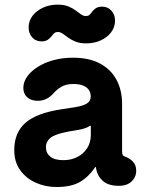

<svg xmlns="http://www.w3.org/2000/svg" viewBox="-20 -772 615 808"><path d="M217.8 15Q171.5 15 131 -2.9Q90.5 -20.8 65.2 -55.4Q40 -90 40 -140.5Q40 -213.8 87.2 -255.2Q134.5 -296.8 241.2 -312.5Q274.5 -317.5 301.8 -322Q329 -326.5 345.4 -336.4Q361.8 -346.2 361.8 -366.5Q361.8 -382.2 353.5 -394Q345.2 -405.8 329.2 -412.1Q313.2 -418.5 289.2 -418.5Q257.5 -418.5 237.9 -406.6Q218.2 -394.8 204.5 -378.5Q192.2 -364.8 175.9 -356.2Q159.5 -347.8 138.8 -347.8Q111.2 -347.8 94.8 -362.4Q78.2 -377 78.2 -402Q78.2 -427 94.2 -449.6Q110.2 -472.2 138.4 -490.2Q166.5 -508.2 204.9 -518.8Q243.2 -529.2 287.2 -529.2Q355.2 -529.2 401.1 -504.5Q447 -479.8 470.4 -435.9Q493.8 -392 493.8 -334.5V-136.5Q493.8 -124.2 496.6 -119.6Q499.5 -115 508.8 -111.8Q525 -106.2 539.1 -92Q553.2 -77.8 553.2 -53.5Q553.2 -26.8 533.4 -8Q513.5 10.8 476.8 10Q435.5 9.2 413 -10.5Q390.5 -30.2 384.5 -61.5L383.8 -68.8H380.8Q353.5 -28 316.8 -6.5Q280 15 217.8 15ZM247.2 -98Q278.8 -98 304.9 -111Q331 -124 346.6 -148.1Q362.2 -172.2 362.2 -204.5V-240.2Q362.2 -243 360.8 -243.1Q359.2 -243.2 355.5 -240.8Q343.5 -233.2 326.6 -229Q309.8 -224.8 291.2 -222.2Q272.8 -219.8 253.5 -215.2Q208.2 -205.8 190.8 -190.6Q173.2 -175.5 173.2 -152.8Q173.2 -128 191.4 -113Q209.5 -98 247.2 -98ZM155 -597.8Q130.2 -597.8 114.9 -615.4Q99.5 -633 100.5 -659.5Q101.5 -685.5 117.6 -706.4Q133.8 -727.2 161.4 -739.9Q189 -752.5 222.2 -752.5Q248.5 -752.5 266.6 -745.4Q284.8 -738.2 297.8 -728.5Q310.8 -718.8 320.9 -711.6Q331 -704.5 341 -704.5Q350.8 -704.5 355.9 -708.8Q361 -713 366.5 -721.2Q373 -730.5 383.1 -737.2Q393.2 -744 409.8 -744Q434.2 -744 449.6 -726.4Q465 -708.8 464 -682.2Q463.2 -656.2 447.1 -635.4Q431 -614.5 403.9 -602Q376.8 -589.5 342.8 -589.5Q316.8 -589.5 298.6 -596.6Q280.5 -603.8 267.2 -613.5Q254 -623.2 243.8 -630.4Q233.5 -637.5 223.2 -637.5Q214.2 -637.2 208.9 -632.9Q203.5 -628.5 197.8 -620.2Q191.5 -612 181.4 -604.9Q171.2 -597.8 155 -597.8Z"/></svg>

Font: National Park
Style: Regular
Weight: 400
Designer: Andrea Herstowski, Ben Hoepner
Version: Version 1.009